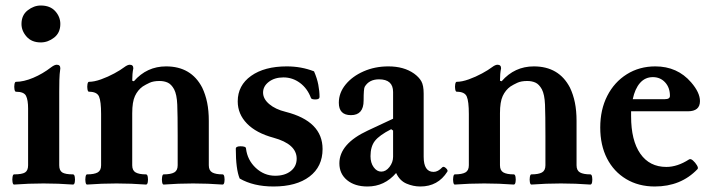

<svg xmlns="http://www.w3.org/2000/svg" viewBox="-20 -666 2588 697"><path d="M128 -512Q95 -512 76.5 -533Q58 -554 58 -579Q58 -611 80.5 -628.5Q103 -646 128 -646Q162 -646 180.5 -625.5Q199 -605 199 -579Q199 -547 176.5 -529.5Q154 -512 128 -512ZM31 4Q27 4 25.5 -5Q24 -14 25.5 -23.5Q27 -33 31 -33Q60 -33 71 -40Q82 -47 82 -66V-272Q82 -303 74.5 -318Q67 -333 38 -333Q34 -333 32.5 -342Q31 -351 32.5 -360Q34 -369 38 -369Q66 -369 100.5 -383.5Q135 -398 166 -422Q178 -431 186 -431Q199 -431 199 -418Q196 -397 195.5 -375.5Q195 -354 195 -333V-66Q195 -47 206 -40Q217 -33 245 -33Q250 -33 251.5 -23.5Q253 -14 251.5 -5Q250 4 245 4Q218 2 191.5 1Q165 0 138 0Q111 0 84.5 1Q58 2 31 4Z M296 4Q292 4 290.5 -5Q289 -14 290.5 -23.5Q292 -33 296 -33Q322 -33 334.5 -40Q347 -47 347 -66V-252Q347 -298 339.5 -315.5Q332 -333 303 -333Q299 -333 297.5 -342Q296 -351 297.5 -360Q299 -369 303 -369Q322 -369 347 -378Q372 -387 395 -399.5Q418 -412 431 -422Q443 -431 451 -431Q464 -431 464 -418Q460 -399 460 -373L466 -371Q513 -425 583 -425Q674 -425 714 -348Q726 -323 732 -293.5Q738 -264 738 -227V-66Q738 -47 750.5 -40Q763 -33 788 -33Q793 -33 794.5 -23.5Q796 -14 794.5 -5Q793 4 788 4Q761 2 734.5 1Q708 0 681 0Q654 0 627.5 1Q601 2 574 4Q570 4 568.5 -5Q567 -14 568.5 -23.5Q570 -33 574 -33Q600 -33 612.5 -40Q625 -47 625 -66V-173Q625 -249 623.5 -286Q622 -323 612 -342Q602 -360 589 -366Q576 -372 559 -372Q537 -372 523 -365.5Q509 -359 498 -352Q480 -339 470 -317.5Q460 -296 460 -255V-66Q460 -47 472.5 -40Q485 -33 510 -33Q515 -33 516.5 -23.5Q518 -14 516.5 -5Q515 4 510 4Q483 2 456.5 1Q430 0 403 0Q376 0 349.5 1Q323 2 296 4Z M973 11Q900 11 850 -18Q836 -52 836 -126Q836 -135 853 -135Q873 -135 873 -127Q878 -85 908.5 -56.5Q939 -28 979 -28Q1014 -28 1035.5 -45Q1057 -62 1057 -90Q1057 -143 973 -166Q910 -183 876.5 -217.5Q843 -252 843 -298Q843 -356 891.5 -390.5Q940 -425 1021 -425Q1074 -425 1120 -407Q1131 -382 1135.5 -358.5Q1140 -335 1140 -314Q1140 -305 1125 -305Q1111 -305 1109 -310Q1096 -345 1069 -365Q1042 -385 1009 -385Q977 -385 956 -369Q935 -353 935 -330Q935 -307 957.5 -288Q980 -269 1017 -260Q1151 -226 1151 -125Q1151 -61 1103.5 -25Q1056 11 973 11Z M1314 11Q1268 11 1240 -12Q1212 -35 1212 -73Q1212 -144 1315 -192L1407 -235V-332Q1407 -378 1356 -378Q1320 -378 1304 -351Q1300 -344 1300 -301Q1300 -248 1254 -248Q1210 -248 1210 -293Q1210 -329 1234.5 -359Q1259 -389 1300 -407Q1341 -425 1390 -425Q1446 -425 1483 -399Q1501 -386 1509.5 -371Q1518 -356 1518 -326V-97Q1518 -42 1554 -42Q1570 -42 1586 -59Q1591 -63 1599 -55.5Q1607 -48 1604 -43Q1570 11 1506 11Q1480 11 1455.5 0.5Q1431 -10 1418 -38Q1376 11 1314 11ZM1364 -43Q1381 -43 1394 -60Q1407 -77 1407 -97V-192L1400 -197Q1357 -175 1341 -154.5Q1325 -134 1325 -99Q1325 -75 1336.5 -59Q1348 -43 1364 -43Z M1631 4Q1627 4 1625.5 -5Q1624 -14 1625.5 -23.5Q1627 -33 1631 -33Q1657 -33 1669.5 -40Q1682 -47 1682 -66V-252Q1682 -298 1674.5 -315.5Q1667 -333 1638 -333Q1634 -333 1632.5 -342Q1631 -351 1632.5 -360Q1634 -369 1638 -369Q1657 -369 1682 -378Q1707 -387 1730 -399.5Q1753 -412 1766 -422Q1778 -431 1786 -431Q1799 -431 1799 -418Q1795 -399 1795 -373L1801 -371Q1848 -425 1918 -425Q2009 -425 2049 -348Q2061 -323 2067 -293.5Q2073 -264 2073 -227V-66Q2073 -47 2085.5 -40Q2098 -33 2123 -33Q2128 -33 2129.5 -23.5Q2131 -14 2129.5 -5Q2128 4 2123 4Q2096 2 2069.5 1Q2043 0 2016 0Q1989 0 1962.5 1Q1936 2 1909 4Q1905 4 1903.5 -5Q1902 -14 1903.5 -23.5Q1905 -33 1909 -33Q1935 -33 1947.5 -40Q1960 -47 1960 -66V-173Q1960 -249 1958.5 -286Q1957 -323 1947 -342Q1937 -360 1924 -366Q1911 -372 1894 -372Q1872 -372 1858 -365.5Q1844 -359 1833 -352Q1815 -339 1805 -317.5Q1795 -296 1795 -255V-66Q1795 -47 1807.5 -40Q1820 -33 1845 -33Q1850 -33 1851.5 -23.5Q1853 -14 1851.5 -5Q1850 4 1845 4Q1818 2 1791.5 1Q1765 0 1738 0Q1711 0 1684.5 1Q1658 2 1631 4Z M2357 11Q2298 11 2253 -16Q2208 -43 2183.5 -91Q2159 -139 2159 -203Q2159 -268 2184.5 -318Q2210 -368 2255.5 -396.5Q2301 -425 2359 -425Q2439 -425 2489 -367Q2521 -330 2521 -299Q2521 -262 2477 -262H2271Q2271 -254 2271 -244Q2271 -156 2304.5 -108Q2338 -60 2399 -60Q2439 -60 2481 -87Q2487 -91 2495.5 -83.5Q2504 -76 2510 -66Q2516 -56 2512 -52Q2452 11 2357 11ZM2350 -386Q2322 -386 2303.5 -365Q2285 -344 2277 -306H2394Q2412 -306 2412 -318Q2412 -348 2394.5 -367Q2377 -386 2350 -386Z"/></svg>

Font: Junicode
Style: Bold
Weight: 700
Designer: Peter S. Baker
Version: Version 2.100; ttfautohint (v1.8.4)